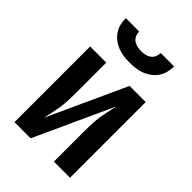

<svg xmlns="http://www.w3.org/2000/svg" viewBox="-217 -837 933 933"><g transform="rotate(45 250.0 -370.0)"><path d="M59 0V-520H170V-312Q170 -287 169 -262.5Q168 -238 164.5 -213.5Q161 -189 155.5 -165Q150 -141 145 -116L330 -520H441V0H330V-208Q330 -233 331 -257.5Q332 -282 335.5 -306.5Q339 -331 344.5 -355Q350 -379 355 -404L170 0ZM250 -600Q229 -600 209 -602.5Q189 -605 169.5 -612.5Q150 -620 133.5 -632.5Q117 -645 105.5 -662Q94 -679 89 -699Q84 -719 84 -740H176Q176 -726 181.5 -713.5Q187 -701 198 -693Q209 -685 222.5 -682Q236 -679 250 -679Q264 -679 277.5 -682Q291 -685 302 -693Q313 -701 318.5 -713.5Q324 -726 324 -740H416Q416 -719 411 -699Q406 -679 394.5 -662Q383 -645 366.5 -632.5Q350 -620 330.5 -612.5Q311 -605 291 -602.5Q271 -600 250 -600Z"/></g></svg>

Font: Zed Mono
Style: Bold
Weight: 700
Monospace: yes
Designer: Belleve Invis
Foundry: Belleve Invis
Version: Version 1.0.0; ttfautohint (v1.8.4)